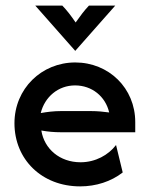

<svg xmlns="http://www.w3.org/2000/svg" viewBox="-20 -649 526 680"><path d="M246.5 -468.8 388.2 -629.2H295.1C277.8 -611.1 265.3 -593.8 247.9 -569.4C231.2 -593.8 218.1 -611.1 200.7 -629.2H104.9ZM263.9 11.1C320.1 11.1 373.6 -6.2 414.6 -38.2L391 -135.4C363.9 -100 318.1 -74.3 265.3 -74.3C191.7 -74.3 136.8 -121.5 126.4 -186.8C149.3 -182.6 172.2 -180.6 195.8 -180.6H459V-216.7C459 -336.8 365.3 -427.8 246.5 -427.8C127.1 -427.8 31.2 -334.7 31.2 -212.5C31.2 -84.7 127.8 11.1 263.9 11.1ZM124.3 -248.6C138.2 -305.6 186.1 -346.5 245.8 -346.5C305.6 -346.5 353.5 -307.6 366.7 -250.7C346.5 -253.5 325 -255.6 302.1 -255.6H195.8C171.5 -255.6 147.9 -252.8 124.3 -248.6Z"/></svg>

Font: Afacad Medium
Style: Regular
Weight: 500
Designer: Kristian Moeller
Foundry: Dicotype
Version: Version 1.000